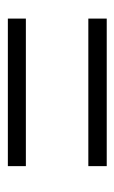

<svg xmlns="http://www.w3.org/2000/svg" viewBox="81 -602 298 501"><g transform="rotate(-90 230.5 -352.0)"><path d="M47 -434H432V-481H47ZM47 -223H432V-271H47Z"/></g></svg>

Font: Noto Sans Condensed Light
Style: Italic
Weight: 300
Width: 3
Italic angle: -12°
Designer: Monotype Design Team
Foundry: Monotype Imaging Inc.
Version: Version 2.013